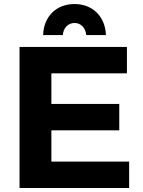

<svg xmlns="http://www.w3.org/2000/svg" viewBox="-20 -933 708 953"><path d="M292 -759C294 -794 318 -819 350 -819C382 -819 405 -794 408 -759H506C502 -852 439 -913 350 -913C260 -913 197 -852 194 -759ZM77 -700V0H621V-131H235V-286H572V-417H235V-569H610V-700Z"/></svg>

Font: Juman SemiBold
Style: Regular
Weight: 600
Designer: Bandar Raffah (Arabic) Julieta Ulanovsky (Latin)
Foundry: Caramella
Version: Version 5.022;PS 005.022;hotconv 1.0.88;makeotf.lib2.5.64775